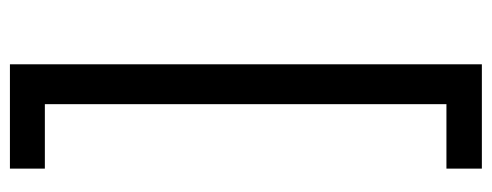

<svg xmlns="http://www.w3.org/2000/svg" viewBox="-318 -459 977 381"><g transform="rotate(-90 170.5 -268.5)"><path d="M233.4 -737.3H26.4V-668H154.3V128.9H26.4V199.2H233.4Z"/></g></svg>

Font: Pretendard JP Variable
Style: Regular
Weight: 400
Designer: Base glyphs from Inter by Rasmus Andersson; Hangul glyphs from Noto Sans CJK(Source Han Sans) by Jang Soo-young and Kang
Foundry: Kil Hyung-jin
Version: Version 1.307;Glyphs 3.2 (3192)